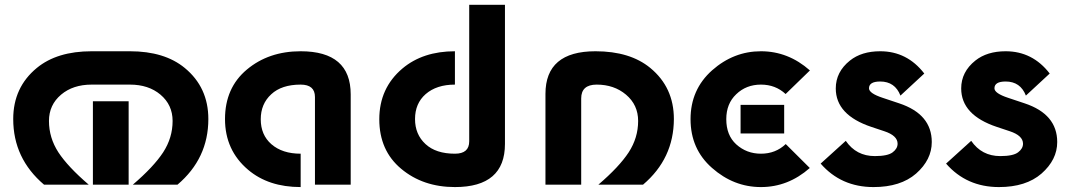

<svg xmlns="http://www.w3.org/2000/svg" viewBox="-20 -757 4388 787"><path d="M160.6 0Q34.2 -107.4 34.2 -269Q34.2 -398.9 130.9 -478.5Q213.9 -546.9 355.5 -546.9H512.7Q654.3 -546.9 737.3 -478.5Q834 -398.9 834 -269Q834 -107.4 707.5 0H524.4Q609.9 -73.2 648.9 -132.8Q687.5 -192.4 687.5 -261.2Q687.5 -327.1 637.7 -369.1Q588.9 -410.2 512.7 -410.2H355.5Q279.3 -410.2 230.5 -369.1Q180.7 -327.1 180.7 -261.2Q180.7 -192.4 219.2 -132.8Q258.3 -73.2 343.8 0ZM507.3 0H360.8V-341.8H507.3Z M1417.5 0H1271V-359.4Q1271 -410.2 1212.4 -410.2Q1134.3 -410.2 1091.8 -370.6Q1048.8 -331.1 1048.8 -268.1Q1048.8 -204.1 1092.3 -166Q1137.2 -127 1212.4 -127V9.8Q1080.6 9.8 997.1 -61Q902.3 -141.1 902.3 -269Q902.3 -397 991.9 -471.9Q1081.5 -546.9 1212.4 -546.9Q1417.5 -546.9 1417.5 -370.1Z M1844.7 9.8Q1713.9 9.8 1624.3 -65.2Q1534.7 -140.1 1534.7 -268.1Q1534.7 -396 1629.4 -476.1Q1713.4 -546.9 1844.7 -546.9V-410.2Q1769.5 -410.2 1724.6 -371.1Q1681.2 -333 1681.2 -269Q1681.2 -206.1 1724.1 -166.5Q1766.6 -127 1844.7 -127Q1903.3 -127 1903.3 -177.7V-737.3H2049.8V-167Q2049.8 9.8 1844.7 9.8Z M2215.8 0V-372.1Q2215.8 -546.9 2420.9 -546.9Q2562.5 -546.9 2645.5 -478.5Q2742.2 -398.9 2742.2 -269Q2741.7 -106.9 2615.7 0H2432.6Q2518.1 -73.2 2557.1 -132.8Q2595.7 -192.4 2595.7 -261.2Q2595.7 -327.1 2545.9 -369.1Q2497.1 -410.2 2425.8 -410.2Q2362.3 -410.2 2362.3 -353.5V0Z M3015.6 -327.1H3194.3V-210H3015.6Q3015.6 -210 3015.6 -327.1ZM3099.1 9.8Q2987.3 9.8 2898.4 -68.8Q2810.5 -146 2810.5 -268.6Q2810.5 -390.1 2898.9 -468.8Q2987.3 -546.9 3099.1 -546.9Q3210.9 -546.9 3299.8 -468.3L3200.2 -371.6Q3158.7 -410.2 3099.1 -410.2Q3038.6 -410.2 2997.6 -370.6Q2957 -332 2957 -268.6Q2957 -202.6 2997.6 -165.5Q3040 -127 3099.1 -127Q3159.2 -127 3200.7 -166.5L3299.3 -68.4Q3210.4 9.8 3099.1 9.8Z M3560.5 9.8Q3427.7 9.8 3343.8 -86.4L3446.8 -179.7Q3489.7 -117.2 3565.9 -117.2Q3619.1 -117.2 3639.2 -132.8Q3659.2 -147.9 3659.2 -168Q3659.2 -201.2 3604.5 -219.2L3551.8 -236.8Q3405.8 -285.6 3405.8 -394.5Q3405.8 -462.4 3463.9 -508.8Q3511.7 -546.9 3587.9 -546.9Q3698.2 -546.9 3768.6 -455.6L3670.9 -365.2Q3648.4 -422.9 3587.9 -422.9Q3542 -422.9 3542 -395Q3542 -374.5 3598.1 -356L3665.5 -333.5Q3799.3 -289.1 3799.3 -174.8Q3799.3 -102.1 3734.9 -45.4Q3671.4 9.8 3560.5 9.8Z M4074.7 9.8Q3941.9 9.8 3857.9 -86.4L3960.9 -179.7Q4003.9 -117.2 4080.1 -117.2Q4133.3 -117.2 4153.3 -132.8Q4173.3 -147.9 4173.3 -168Q4173.3 -201.2 4118.7 -219.2L4065.9 -236.8Q3919.9 -285.6 3919.9 -394.5Q3919.9 -462.4 3978 -508.8Q4025.9 -546.9 4102.1 -546.9Q4212.4 -546.9 4282.7 -455.6L4185.1 -365.2Q4162.6 -422.9 4102.1 -422.9Q4056.2 -422.9 4056.2 -395Q4056.2 -374.5 4112.3 -356L4179.7 -333.5Q4313.5 -289.1 4313.5 -174.8Q4313.5 -102.1 4249 -45.4Q4185.5 9.8 4074.7 9.8Z"/></svg>

Font: Newest Shape
Style: Bold
Weight: 700
Designer: Wojciech Kalinowski "wmk69" (wmk69@o2.pl)
Foundry: Wojciech Kalinowski "wmk69" (wmk69@o2.pl)
Version: Version 1.0.0; 2022-02-24